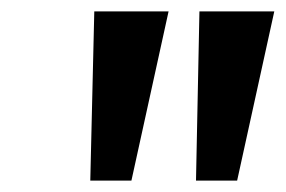

<svg xmlns="http://www.w3.org/2000/svg" viewBox="-20 -708 500 336"><path d="M145 -688 138 -392H210L275 -688ZM460 -688 395 -392H323L329 -688Z"/></svg>

Font: Falling Sky
Style: ExtObl
Weight: 400
Designer: Paul D. Hunt
Foundry: Adobe Systems Incorporated
Version: Version 1.02